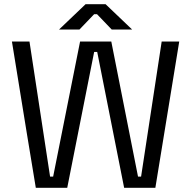

<svg xmlns="http://www.w3.org/2000/svg" viewBox="-20 -899 915 919"><path d="M151.4 0Q122.1 -174.8 37.1 -700.2Q57.6 -700.2 121.1 -700.2Q145.5 -538.1 219.7 -53.7Q223.6 -53.7 234.4 -53.7Q266.6 -215.8 363.3 -700.2Q400.4 -700.2 512.7 -700.2Q544.9 -538.1 640.6 -53.7Q644.5 -53.7 655.3 -53.7Q679.7 -215.8 753.9 -700.2Q775.4 -700.2 837.9 -700.2Q809.6 -525.4 723.6 0Q686.5 0 574.2 0Q542 -162.1 445.3 -650.4Q441.4 -650.4 430.7 -650.4Q398.4 -487.3 301.8 0Q264.6 0 151.4 0ZM262.7 -757.8Q294.9 -788.1 389.6 -878.9Q414.1 -878.9 485.4 -878.9Q516.6 -848.6 612.3 -757.8Q587.9 -757.8 514.6 -757.8Q497.1 -776.4 444.3 -831.1Q440.4 -831.1 430.7 -831.1Q413.1 -812.5 360.4 -757.8Q335.9 -757.8 262.7 -757.8Z"/></svg>

Font: Kadena Space Grotesk
Style: Regular
Weight: 400
Designer: Florian Karsten
Version: Version 2.000